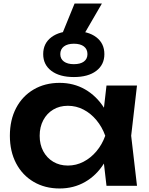

<svg xmlns="http://www.w3.org/2000/svg" viewBox="-20 -1054 846 1089"><path d="M403 -1034H558L457 -860H332ZM584 0 560 -208 587 -284 560 -359 584 -569H757L724 -284L757 0ZM628 -284Q612 -194 569.5 -126.5Q527 -59 462.5 -22Q398 15 318 15Q235 15 171 -22.5Q107 -60 71.5 -127.5Q36 -195 36 -284Q36 -374 71.5 -441.5Q107 -509 171 -546.5Q235 -584 318 -584Q398 -584 462.5 -547Q527 -510 570 -442.5Q613 -375 628 -284ZM205 -284Q205 -234 225.5 -196Q246 -158 282 -136.5Q318 -115 365 -115Q412 -115 453.5 -136.5Q495 -158 527 -196Q559 -234 577 -284Q559 -334 527 -372.5Q495 -411 453.5 -432.5Q412 -454 365 -454Q318 -454 282 -432.5Q246 -411 225.5 -372.5Q205 -334 205 -284ZM399 -617Q318 -617 271.5 -652Q225 -687 225 -747Q225 -808 271.5 -843Q318 -878 399 -878Q480 -878 526 -843Q572 -808 572 -747Q572 -687 526 -652Q480 -617 399 -617ZM399 -690Q436 -690 456 -705Q476 -720 476 -747Q476 -775 456 -790.5Q436 -806 399 -806Q363 -806 342.5 -790.5Q322 -775 322 -747Q322 -720 342.5 -705Q363 -690 399 -690Z"/></svg>

Font: Unbounded Medium
Style: Regular
Weight: 500
Designer: Luke Prowse, Jean-Baptiste Morizot, Fátima Lázaro, Florian Runge
Foundry: NaN
Version: Version 1.700